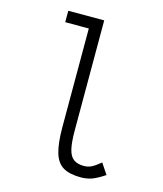

<svg xmlns="http://www.w3.org/2000/svg" viewBox="-120 -888 839 991"><g transform="rotate(15 300.0 -393.0)"><path d="M405 14Q345 14 310.5 -6.5Q276 -27 261.5 -77Q247 -127 247 -212V-739H121V-800H313V-212Q313 -149 321.5 -113Q330 -77 350.5 -62Q371 -47 405 -47Q427 -47 445.5 -56Q464 -65 493 -89L531 -32Q492 -6 465 4Q438 14 405 14Z"/></g></svg>

Font: Victor Mono Thin Light
Style: Regular
Weight: 300
Monospace: yes
Version: Version 1.561;gftools[0.9.30]